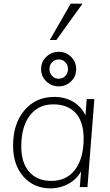

<svg xmlns="http://www.w3.org/2000/svg" viewBox="-20 -1029 605 1056"><path d="M457 -484H499L461 0H419L426 -87Q402 -43 356.5 -18Q311 7 259 7Q166 7 109 -57.5Q52 -122 52 -228Q52 -349 114.5 -422.5Q177 -496 278 -496Q338 -496 383 -469Q428 -442 450 -394ZM440 -267Q440 -358 397 -406.5Q354 -455 273 -455Q191 -455 144 -393.5Q97 -332 97 -223Q97 -134 140.5 -84Q184 -34 263 -34Q346 -34 393 -96Q440 -158 440 -267ZM234.5 -581.5Q206 -609 206 -649Q206 -689 234.5 -716.5Q263 -744 303 -744Q343 -744 371 -716.5Q399 -689 399 -649Q399 -609 371 -581.5Q343 -554 303 -554Q263 -554 234.5 -581.5ZM354 -649Q354 -672 339.5 -687Q325 -702 303 -702Q281 -702 266.5 -687Q252 -672 252 -649Q252 -627 266.5 -611.5Q281 -596 303 -596Q325 -596 339.5 -611.5Q354 -627 354 -649ZM434 -1009 290 -809H254L369 -1009Z"/></svg>

Font: Iunito ExtraLight
Style: Italic
Weight: 200
Italic angle: -4.541°
Designer: Vernon Adams
Foundry: Vernon Adams
Version: Version 2.001;November 30, 2019;FontCreator 12.0.0.2547 64-b